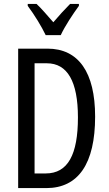

<svg xmlns="http://www.w3.org/2000/svg" viewBox="-20 -963 556 983"><path d="M214 -783H291C312 -829 354 -892 384 -933V-943H339C305 -908 287 -889 253 -849C223 -883 192 -920 167 -943H122V-933C157 -886 193 -827 214 -783ZM467 -366C467 -593 382 -714 223 -714H73V0H217C381 0 467 -125 467 -366ZM379 -362C379 -172 328 -75 214 -75H157V-639H220C325 -639 379 -546 379 -362Z"/></svg>

Font: Noto Sans Arabic ExtCond
Style: Regular
Weight: 400
Width: 2
Designer: Monotype Design Team, Nadine Chahine, Nizar Qandah and Khaled Hosny
Foundry: Monotype Imaging Inc.
Version: Version 2.012